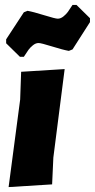

<svg xmlns="http://www.w3.org/2000/svg" viewBox="-20 -757 386 781"><path d="M291 -737 346 -683V-667L275 -556L260 -550Q237 -554 192 -568Q147 -582 137 -582Q125 -582 113.5 -572.5Q102 -563 96 -554.5Q90 -546 77 -526H61L5 -581V-597L77 -707L92 -713Q115 -709 160 -695Q205 -681 215 -681Q227 -681 238.5 -690.5Q250 -700 256 -708.5Q262 -717 275 -737ZM243 -476 197 -116 192 -7 15 4 62 -352 66 -465Z"/></svg>

Font: Alegreya Sans Black
Style: Italic
Weight: 900
Italic angle: -7°
Designer: Juan Pablo del Peral
Foundry: Huerta Tipografica
Version: Version 2.007